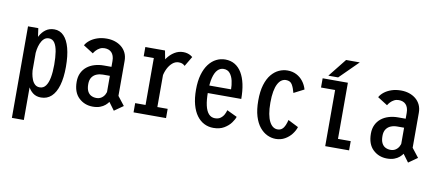

<svg xmlns="http://www.w3.org/2000/svg" viewBox="-74 -956 3299 1446"><g transform="rotate(10 1575.0 -233.0)"><path d="M67.8 -500H146.4L159.2 -407.6V200H67.8ZM267.7 -512Q310.4 -512 340.4 -481.2Q370.4 -450.4 386.1 -391.6Q401.9 -332.9 401.9 -249Q401.9 -165.1 384.9 -107.1Q367.9 -49.1 335.4 -19Q303 11 256.3 11Q219.6 11 194.5 -8.1Q169.4 -27.2 153.8 -59.3Q138.3 -91.4 131.4 -131.5Q124.4 -171.6 124.4 -213.6L157.6 -190.9Q158.6 -175.1 162.3 -153.4Q166 -131.6 174 -110.9Q181.9 -90.1 196.5 -76.4Q211 -62.7 233.9 -62.7Q262.1 -62.7 279.3 -86Q296.6 -109.2 304.5 -151Q312.4 -192.9 312.4 -249Q312.4 -305.1 305.7 -347.7Q299 -390.3 283.1 -414.3Q267.2 -438.3 239.3 -438.3Q215.9 -438.3 200.5 -423.2Q185.1 -408.2 176 -385.8Q166.9 -363.4 162.8 -340.3Q158.6 -317.2 157.6 -301.4L124.4 -290Q124.4 -329 132.7 -368.2Q141 -407.5 158.2 -440Q175.4 -472.5 202.6 -492.2Q229.9 -512 267.7 -512Z M814.4 13.6 748.4 -75.6 800 -140.1 882.6 -34.3ZM742.6 -131.6 788.1 -78.7Q782.9 -64.9 772.6 -49.3Q762.4 -33.7 746.4 -19.9Q730.4 -6.1 707.2 2.4Q684 11 652.3 11Q589 11 545 -30.8Q501 -72.5 501 -153.6Q501 -191.6 514.9 -220.5Q528.7 -249.4 553.1 -269Q577.6 -288.6 610.6 -298.6Q643.6 -308.7 681.6 -308.7H750.8V-239.9H686.4Q660.9 -239.9 638.9 -231Q616.9 -222.2 603.4 -202.6Q589.9 -183 589.9 -150.6Q589.9 -116.4 600.3 -96Q610.7 -75.6 628.4 -66.8Q646 -57.9 667.7 -57.9Q689.2 -57.9 705.2 -68.1Q721.2 -78.3 730.8 -95.1Q740.4 -111.9 742.6 -131.6ZM669.1 -512Q701.9 -512 730.6 -502.8Q759.4 -493.5 781.8 -475.4Q804.1 -457.2 816.8 -430.8Q829.4 -404.3 829.4 -369.9V-77.4L739.6 -94.1V-353.3Q739.6 -375.1 734 -391.2Q728.5 -407.3 718.6 -417.6Q708.8 -427.9 695 -432.9Q681.3 -437.9 664.6 -437.9Q644.9 -437.9 629.1 -429.4Q613.2 -420.9 601.7 -408.6Q590.1 -396.4 583.6 -384.3L507.4 -432.6Q518.2 -453.3 540.9 -471.4Q563.5 -489.4 596 -500.7Q628.6 -512 669.1 -512Z M1083.9 -287.9Q1083.9 -329.9 1096.8 -369.8Q1109.7 -409.8 1133 -441.9Q1156.4 -474.1 1187.2 -493Q1218 -512 1253.3 -512Q1271.3 -512 1285.3 -508Q1299.3 -504 1309.5 -498.2Q1319.7 -492.5 1325.9 -487.1L1280.9 -411.3Q1274.8 -418.2 1263.6 -424.1Q1252.5 -430 1233.5 -430Q1206.9 -430 1185.5 -411.5Q1164 -392.9 1149.6 -363.7Q1135.3 -334.5 1130.4 -302.6ZM1132.6 -70.6H1211.4V0H962.9V-70.6H1042.3V-429.4H964.9V-500H1115.4L1132.6 -409.6Z M1470.4 -298.1H1656.1Q1656.1 -330 1648.9 -362.9Q1641.6 -395.8 1623.9 -417.9Q1606.1 -440 1575.1 -440Q1548.7 -440 1529.2 -419.9Q1509.6 -399.9 1498.8 -357.6Q1488 -315.4 1488 -248.9Q1488 -187.1 1497.4 -145.7Q1506.9 -104.3 1526 -83.5Q1545.1 -62.7 1574.1 -62.7Q1599.9 -62.7 1616.7 -75.2Q1633.5 -87.7 1642.8 -105.5Q1652 -123.2 1655.6 -138.6L1733.7 -101.4Q1727.4 -81 1708.1 -54.7Q1688.9 -28.4 1655.7 -8.7Q1622.4 11 1574.1 11Q1536.1 11 1503.7 -5.4Q1471.3 -21.7 1447.2 -54.4Q1423.1 -87 1409.8 -136.1Q1396.4 -185.1 1396.4 -250.6Q1396.4 -316.3 1410.6 -365.4Q1424.8 -414.4 1449.6 -447Q1474.5 -479.6 1506.7 -495.8Q1538.9 -512 1575 -512Q1617.1 -512 1648.7 -492.9Q1680.4 -473.8 1701.6 -438.4Q1722.9 -402.9 1733.6 -352.8Q1744.3 -302.6 1744.3 -240.4H1470.4Z M2201.6 -105.7Q2192.9 -77.6 2172.1 -50.8Q2151.4 -23.9 2120.6 -6.5Q2089.8 11 2051.1 11Q2018.1 11 1986.3 -3.8Q1954.6 -18.6 1928.7 -50Q1902.9 -81.4 1887.6 -131.2Q1872.4 -181 1872.4 -251Q1872.4 -321.8 1887.6 -371.6Q1902.9 -421.4 1928.7 -452.4Q1954.6 -483.4 1986.3 -497.7Q2018.1 -512 2051.1 -512Q2089.6 -512 2119.8 -496.4Q2150.1 -480.7 2170.7 -453.9Q2191.4 -427 2201.1 -393L2123.1 -353Q2113.1 -392 2098.7 -415.6Q2084.3 -439.1 2052 -439.1Q2033.9 -439.1 2018 -428.5Q2002.1 -417.8 1990.2 -395.1Q1978.2 -372.4 1971.6 -336.6Q1965 -300.9 1965 -251Q1965 -201.6 1971.6 -166Q1978.2 -130.4 1990.2 -107.3Q2002.1 -84.2 2018 -73Q2033.9 -61.9 2052 -61.9Q2074 -61.9 2087.6 -74Q2101.3 -86.2 2109.2 -105.5Q2117.2 -124.8 2122 -145.9Z M2513.9 -70.6H2611.3V0H2428.7V-429.4H2320.9V-500H2513.9ZM2359.6 -526.8 2470.9 -666.4H2575.6L2434.7 -526.8Z M3064.4 13.6 2998.4 -75.6 3050 -140.1 3132.6 -34.3ZM2992.6 -131.6 3038.1 -78.7Q3032.9 -64.9 3022.6 -49.3Q3012.4 -33.7 2996.4 -19.9Q2980.4 -6.1 2957.2 2.4Q2934 11 2902.3 11Q2839 11 2795 -30.8Q2751 -72.5 2751 -153.6Q2751 -191.6 2764.9 -220.5Q2778.7 -249.4 2803.1 -269Q2827.6 -288.6 2860.6 -298.6Q2893.6 -308.7 2931.6 -308.7H3000.8V-239.9H2936.4Q2910.9 -239.9 2888.9 -231Q2866.9 -222.2 2853.4 -202.6Q2839.9 -183 2839.9 -150.6Q2839.9 -116.4 2850.3 -96Q2860.7 -75.6 2878.4 -66.8Q2896 -57.9 2917.7 -57.9Q2939.2 -57.9 2955.2 -68.1Q2971.2 -78.3 2980.8 -95.1Q2990.4 -111.9 2992.6 -131.6ZM2919.1 -512Q2951.9 -512 2980.6 -502.8Q3009.4 -493.5 3031.8 -475.4Q3054.1 -457.2 3066.8 -430.8Q3079.4 -404.3 3079.4 -369.9V-77.4L2989.6 -94.1V-353.3Q2989.6 -375.1 2984 -391.2Q2978.5 -407.3 2968.6 -417.6Q2958.8 -427.9 2945 -432.9Q2931.3 -437.9 2914.6 -437.9Q2894.9 -437.9 2879.1 -429.4Q2863.2 -420.9 2851.7 -408.6Q2840.1 -396.4 2833.6 -384.3L2757.4 -432.6Q2768.2 -453.3 2790.9 -471.4Q2813.5 -489.4 2846 -500.7Q2878.6 -512 2919.1 -512Z"/></g></svg>

Font: League Mono Thin Condensed
Style: Regular
Weight: 100
Width: 1
Designer: Tyler Finck
Foundry: The League of Moveable Type / Tyler Finck
Version: Version 2.300;RELEASE